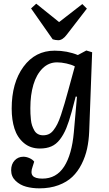

<svg xmlns="http://www.w3.org/2000/svg" viewBox="-20 -800 596 1050"><path d="M149.9 -753.9 178.2 -779.8 303.2 -679.2 430.2 -777.8 455.1 -752.9 346.2 -611.8Q322.8 -580.1 298.8 -580.1Q284.2 -580.1 268.1 -585ZM400.9 -271 394 -272 372.1 -189Q356.9 -133.8 342.3 -98.4Q327.6 -63 307.4 -36.9Q287.1 -10.7 260.7 0.7Q234.4 12.2 198.2 12.2Q146 12.2 110.4 -18.1Q74.7 -48.3 59.3 -96.2Q43.9 -144 43.9 -206.1Q43.9 -347.2 108.4 -435.1Q172.9 -522.9 278.8 -522.9Q347.7 -522.9 405.8 -499L452.1 -523.9L483.9 -514.2L467.8 -81.1Q465.8 -30.8 456.3 12.9Q446.8 56.6 426.3 97.4Q405.8 138.2 375.7 167Q345.7 195.8 299.6 212.9Q253.4 230 195.8 230Q156.2 230 122.8 220.9Q89.4 211.9 65.2 188.7Q41 165.5 41 130.9Q41 97.7 60.1 77.4Q79.1 57.1 107.9 57.1Q124 57.1 141.1 64.7Q158.2 72.3 167 84L158.2 111.8Q146 145 158.7 160.9Q171.4 176.8 211.9 176.8Q288.1 176.8 330.6 111.1Q373 45.4 383.8 -76.2ZM215.8 -60.1Q232.9 -60.1 246.8 -66.4Q260.7 -72.8 272.5 -87.9Q284.2 -103 293.7 -121.8Q303.2 -140.6 313.5 -171.4Q323.7 -202.1 333 -233.9Q342.3 -265.6 355 -312Q355 -313 355.2 -313.5Q355.5 -314 355.7 -314.7Q356 -315.4 356 -315.9L389.2 -437Q371.1 -446.8 343 -452.9Q314.9 -459 292 -459Q246.1 -459 212.6 -425.8Q179.2 -392.6 162.6 -336.7Q146 -280.8 146 -209Q146 -191.4 146.5 -178.7Q147 -166 148.9 -146.7Q150.9 -127.4 155.5 -113.8Q160.2 -100.1 167.5 -86.9Q174.8 -73.7 187.3 -66.9Q199.7 -60.1 215.8 -60.1Z"/></svg>

Font: Literata Book Medium
Style: Italic
Weight: 500
Italic angle: -3°
Designer: Latin by Veronika Burian and Jose Scaglione. Greek by Irene Vlachou. Cyrillic by Vera Evstafieva
Foundry: TypeTogether
Version: Version 1.003;PS 001.003;hotconv 1.0.88;makeotf.lib2.5.64775